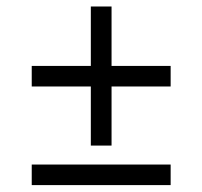

<svg xmlns="http://www.w3.org/2000/svg" viewBox="-20 -586 610 579"><path d="M494.6 -89.8V-27.8H75.7V-89.8ZM494.6 -387.2V-325.2H316.4V-147H253.9V-325.2H75.7V-387.2H253.9V-566.4H316.4V-387.2Z"/></svg>

Font: Estedad-FD Regular
Style: FD-Regular
Weight: 400
Designer: Amin Abedi
Version: Version 7.3